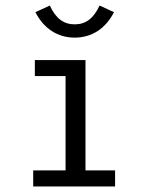

<svg xmlns="http://www.w3.org/2000/svg" viewBox="-20 -674 540 694"><path d="M340 -654C318 -607 290 -586 250 -586C210 -586 182 -607 160 -654L108 -630C138 -571 188 -538 250 -538C312 -538 362 -571 392 -630ZM100 0H396V-58H289V-457H106V-399H217V-58H100Z"/></svg>

Font: Inconsolata
Style: Regular
Weight: 400
Monospace: yes
Designer: Raph Levien, Cyreal, Brenton Simpson
Foundry: Raph Levien, Cyreal, Google
Version: Version 3.100